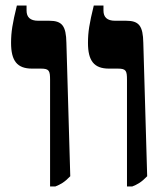

<svg xmlns="http://www.w3.org/2000/svg" viewBox="-20 -667 596 694"><path d="M439 7H458C476 0 491 -8 512 -30L498 -512C497 -574 482 -592 436 -592H396C367 -592 354 -605 354 -629V-647H319C303 -582 298 -551 298 -512C298 -447 320 -419 374 -419H406C436 -419 439 -411 439 -378ZM161 7H180C198 0 213 -8 234 -30L220 -512C219 -574 204 -592 158 -592H118C89 -592 76 -605 76 -629V-647H41C25 -582 20 -551 20 -512C20 -447 42 -419 96 -419H128C158 -419 161 -411 161 -378Z"/></svg>

Font: Noto Serif Hebrew SemiCondensed ExtraBold
Style: Regular
Weight: 800
Width: 4
Designer: Monotype Design Team
Foundry: Monotype Imaging Inc.
Version: Version 2.004